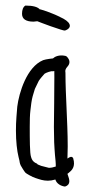

<svg xmlns="http://www.w3.org/2000/svg" viewBox="-20 -665 318 706"><path d="M220.7 -459.5C196.3 -464.8 180.7 -456.1 174.8 -450.2C174.8 -450.2 168 -449.2 162.1 -448.7C153.3 -447.3 143.6 -445.8 138.7 -443.8C78.1 -418.9 49.8 -323.2 43.5 -272.9L40.5 -235.4C39.1 -218.8 38.6 -200.7 38.6 -184.6C38.6 -145.5 42.5 -110.4 48.3 -87.4L51.3 -75.2C52.7 -69.3 51.8 -66.4 56.2 -56.6C57.1 -54.2 70.8 -32.2 73.7 -29.8C77.6 -25.9 97.2 -15.6 100.6 -14.2L110.8 -10.3C125.5 -5.4 138.7 -0.5 156.2 -0.5C164.6 -0.5 173.8 -2 183.6 -4.9C188 10.7 204.6 19.5 219.2 21C241.7 13.7 234.9 -5.9 230 -20V-19.5C229 -21.5 228.5 -24.4 228 -25.9L231.9 -28.8C243.7 -38.1 258.8 -51.3 249 -83.5C244.1 -91.8 236.3 -87.9 228 -82C228.5 -96.2 229 -111.8 229 -126.5C229 -174.3 226.6 -222.2 224.6 -269.5C222.7 -312.5 220.7 -355 220.7 -397C218.3 -407.7 222.7 -413.6 227.1 -418.9C231.9 -424.3 235.4 -429.7 235.4 -437C235.4 -443.4 232.4 -449.7 225.6 -457ZM179.2 -141.6C179.7 -126 181.2 -109.4 182.1 -95.7C183.6 -80.1 185.5 -64.9 185.1 -52.7C175.3 -49.3 167.5 -47.9 159.7 -47.9L131.3 -55.2C126 -57.6 118.7 -60.5 118.2 -60.5C118.2 -60.5 117.2 -63 115.7 -63.5C105.5 -67.4 98.1 -73.7 94.2 -87.9C89.4 -100.6 89.4 -154.8 89.4 -199.2C89.4 -221.2 89.8 -242.7 91.8 -258.8C93.8 -277.3 96.2 -296.9 100.1 -311L107.9 -336.9L108.4 -338.4L122.6 -367.7C127.4 -375.5 140.1 -389.6 144 -394C149.9 -397.9 168.5 -404.8 174.3 -402.8L179.2 -403.8H179.7C180.2 -386.2 179.7 -376.5 179.7 -358.9C179.7 -334.5 179.7 -310.1 179.2 -285.6C178.7 -256.8 178.2 -227.5 178.2 -198.2C178.2 -179.7 178.7 -160.6 179.2 -142.1ZM165.5 -568.8C196.8 -557.6 214.4 -552.7 216.8 -552.7C223.6 -552.7 236.8 -560.5 236.8 -569.8C236.8 -578.6 229 -587.4 213.4 -596.2C199.7 -603 186.5 -609.9 172.4 -615.2L152.3 -623L133.8 -628.9C129.4 -630.4 125.5 -631.8 127.4 -629.9L127.9 -628.9C119.6 -639.6 101.6 -644.5 73.2 -644.5C64.9 -639.2 61 -628.9 61 -614.3C61 -595.2 75.2 -585.4 103.5 -585.4C106.4 -585.4 110.8 -585.9 117.2 -586.9C123.5 -584.5 139.6 -578.1 165.5 -568.8Z"/></svg>

Font: Amatic Mod Bold ONEptTWO
Style: Bold
Weight: 700
Designer: David Occhino Design
Foundry: David Occhino Design
Version: Version 1.2